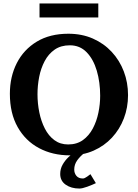

<svg xmlns="http://www.w3.org/2000/svg" viewBox="-20 -882 796 1110"><path d="M720.2 -332Q720.2 -260.3 696 -197.3Q671.9 -134.3 627.4 -86.4Q583 -38.6 521.2 -11.2Q459.5 16.1 383.8 16.1Q284.2 16.1 205.8 -25.6Q127.4 -67.4 82.3 -147Q37.1 -226.6 37.1 -339.8Q37.1 -438.5 77.1 -517.1Q117.2 -595.7 192.9 -641.4Q268.6 -687 375 -687Q453.1 -687 516.6 -659.2Q580.1 -631.3 625.7 -582.3Q671.4 -533.2 695.8 -469Q720.2 -404.8 720.2 -332ZM559.1 -328.1Q559.1 -406.7 539.6 -473.1Q520 -539.6 481 -579.8Q441.9 -620.1 383.8 -620.1Q332 -620.1 296.1 -595.2Q260.3 -570.3 238.3 -528.8Q216.3 -487.3 206.5 -437.3Q196.8 -387.2 196.8 -336.9Q196.8 -283.7 207.3 -232.2Q217.8 -180.7 239.3 -138.7Q260.7 -96.7 294.4 -71.8Q328.1 -46.9 374 -46.9Q424.3 -46.9 459.5 -72.3Q494.6 -97.7 516.6 -139.2Q538.6 -180.7 548.8 -230.2Q559.1 -279.8 559.1 -328.1ZM548.3 -781.2H208.5V-861.8H548.3ZM534.2 176.8Q513.2 187 484.4 197.5Q455.6 208 439 208Q391.6 208 359.9 185.8Q328.1 163.6 328.1 124Q328.1 94.2 342 69.8Q356 45.4 375 27.3Q394 9.3 409.2 -1H472.2Q444.3 20 426.8 44.4Q409.2 68.8 409.2 98.1Q409.2 119.6 421.9 134.8Q434.6 149.9 459 149.9Q468.8 149.9 483.6 139.2Q498.5 128.4 502.9 125Z"/></svg>

Font: Charis
Style: Bold
Weight: 700
Designer: Walt Agee, Miriam Martin, Annie Olsen, Victor Gaultney, Lorna Priest, Alan Ward, Bob Hallissy, Martin Hosken, Sharon Cor
Foundry: SIL Global
Version: Version 7.000